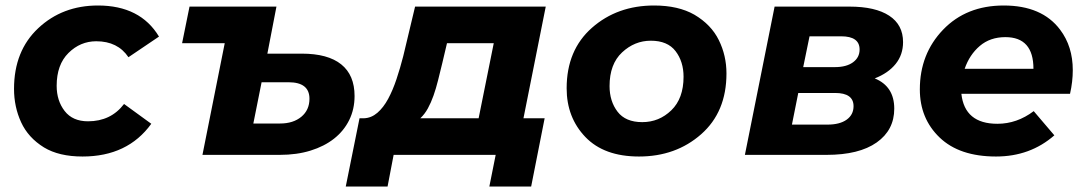

<svg xmlns="http://www.w3.org/2000/svg" viewBox="-20 -563 3966 698"><path d="M280 6Q194.5 6 140 -27Q82.5 -62.5 56.8 -118.5Q31 -174.5 31 -240Q31 -378 119 -460.5Q207 -543 336 -543Q490 -543 558 -430L447 -355Q408 -413 330 -413Q272 -413 229 -370.5Q186 -328 186 -251Q186 -197 215 -159.5Q244 -122 300 -122Q383 -122 431 -185L530 -113Q444 6 280 6Z M642 -406 669 -539H985L952 -368H1077Q1172 -368 1220.5 -329Q1269 -290 1269 -214Q1269 -166 1249.5 -126.5Q1230 -87 1194.5 -59Q1159 -31 1109 -15.5Q1059 0 997 0H716L797 -406ZM998 -114Q1046 -114 1075.5 -138.5Q1105 -163 1105 -204Q1105 -264 1029 -264H931L901 -114Z M1287 -133H1303Q1330 -134 1352 -153Q1374 -172 1391 -203.5Q1408 -235 1421.5 -275.5Q1435 -316 1446 -359L1489 -539H1964L1883 -133H1960L1911 115H1759L1782 0H1411L1389 115H1237ZM1775 -406H1605L1588 -334Q1580 -301 1572.5 -271Q1565 -241 1556 -215.5Q1547 -190 1535.5 -169Q1524 -148 1508 -133H1720Z M2303 6Q2176 6 2108 -65Q2040 -136 2040 -242Q2040 -381 2132 -462Q2224 -543 2358 -543Q2446 -543 2504.5 -509.5Q2565.5 -473.5 2593.2 -417.2Q2621 -361 2621 -296Q2621 -156 2529 -75Q2437 6 2303 6ZM2315 -119Q2376 -119 2420.5 -162Q2465 -205 2465 -284Q2465 -339 2436 -377Q2407 -415 2346 -415Q2287 -415 2241.5 -372.5Q2196 -330 2196 -250Q2196 -195 2225 -157Q2254 -119 2315 -119Z M2796 -539H3068Q3162 -539 3212.5 -506Q3263 -473 3263 -410Q3263 -364 3236 -330.5Q3209 -297 3160 -278Q3231 -249 3231 -168Q3231 -90 3167 -45Q3103 0 2985 0H2688ZM3015 -319Q3057 -319 3081 -336.5Q3105 -354 3105 -383Q3105 -431 3038 -431H2923L2900 -319ZM2988 -110Q3033 -110 3058 -128Q3083 -146 3083 -177Q3083 -225 3016 -225H2882L2859 -110Z M3601 6Q3468 6 3396 -63Q3324 -132 3324 -238Q3324 -367 3408.5 -455Q3493 -543 3629 -543Q3768 -543 3834 -455Q3880 -394 3880 -308Q3880 -266 3870 -222H3475Q3487 -113 3606 -113Q3677 -113 3738 -159L3813 -71Q3725 6 3601 6ZM3737 -313Q3737 -428 3635 -428Q3579.5 -428 3542 -396Q3504.5 -364 3487 -313Z"/></svg>

Font: Argentum Sans SemiBold
Style: Italic
Weight: 600
Italic angle: -11°
Designer: Julieta Ulanovsky (font), Cristiano Sobral (main changes and remaster)
Foundry: Julieta Ulanovsky (font), Cristiano Sobral (main changes and remaster)
Version: Version 2.007;June 15, 2022;FontCreator 14.0.0.2814 64-bit; 